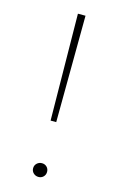

<svg xmlns="http://www.w3.org/2000/svg" viewBox="-106 -705 474 757"><g transform="rotate(15 131.5 -327.0)"><path d="M120 -223 115 -658H146L143 -223ZM131 4Q119 4 110.5 -4Q102 -12 102 -24Q102 -36 110.5 -44Q119 -52 131 -52Q143 -52 151 -44Q159 -36 159 -24Q159 -12 151 -4Q143 4 131 4Z"/></g></svg>

Font: Ysabeau Office Thin
Style: Regular
Weight: 250
Designer: Christian Thalmann (Catharsis Fonts)
Version: Version 2.001;gftools[0.9.30]; featfreeze: tnum,lnum,ss02